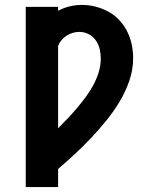

<svg xmlns="http://www.w3.org/2000/svg" viewBox="-20 -558 640 783"><path d="M85 205V-530H217V-514Q239 -526 264 -532Q289 -538 314 -538Q342 -538 369.5 -531Q397 -524 422 -510.5Q447 -497 466.5 -476Q486 -455 498.5 -430Q511 -405 517 -377Q523 -349 523 -321Q523 -274 507.5 -229Q492 -184 468 -144Q444 -104 414.5 -67.5Q385 -31 353 3Q321 37 286.5 69Q252 101 217 131V205ZM217 -35Q237 -55 256.5 -75.5Q276 -96 294.5 -118Q313 -140 330 -163Q347 -186 360.5 -211Q374 -236 382.5 -263.5Q391 -291 391 -319Q391 -339 386.5 -358Q382 -377 370.5 -393.5Q359 -410 341 -419Q323 -428 303 -428Q290 -428 276.5 -424Q263 -420 251.5 -412.5Q240 -405 231 -394.5Q222 -384 217 -371Z"/></svg>

Font: Iosevka Curly Slab XBdEx
Style: Regular
Weight: 800
Width: 7
Monospace: yes
Designer: Belleve Invis
Foundry: Belleve Invis
Version: Version 11.0.0; ttfautohint (v1.8.3)